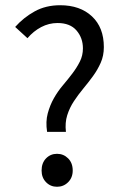

<svg xmlns="http://www.w3.org/2000/svg" viewBox="-20 -702 465 734"><path d="M160 -198Q154 -237 162.5 -268.5Q171 -300 186 -326.5Q201 -353 220.5 -376Q240 -399 257 -421.5Q274 -444 285.5 -467Q297 -490 297 -517Q297 -557 272.5 -585.5Q248 -614 200 -614Q167 -614 137.5 -598.5Q108 -583 85 -556L38 -599Q70 -635 112.5 -658.5Q155 -682 210 -682Q286 -682 331.5 -639.5Q377 -597 377 -522Q377 -489 365 -462Q353 -435 335.5 -411Q318 -387 298.5 -363.5Q279 -340 262.5 -315Q246 -290 237 -261.5Q228 -233 232 -198ZM198 12Q173 12 156 -5.5Q139 -23 139 -50Q139 -79 156 -96.5Q173 -114 198 -114Q223 -114 240.5 -96.5Q258 -79 258 -50Q258 -23 240.5 -5.5Q223 12 198 12Z"/></svg>

Font: Processing Sans Pro
Style: Regular
Weight: 400
Designer: Paul D. Hunt
Foundry: Adobe Systems Incorporated
Version: Version 2.020;PS 2.000;hotconv 1.0.86;makeotf.lib2.5.63406